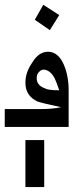

<svg xmlns="http://www.w3.org/2000/svg" viewBox="-47 -676 306 798"><path d="M199.2 -613.3 160.2 -550.8 97.7 -593.8 132.8 -656.2ZM238.3 -148.4H-27.3V-222.7H121.1Q171.9 -222.7 207 -230.5Q132.8 -246.1 109.4 -253.9Q58.6 -277.3 58.6 -332Q58.6 -375 85.9 -414.1Q113.3 -460.9 152.3 -460.9Q195.3 -460.9 218.8 -406.2Q238.3 -359.4 238.3 -300.8ZM136.7 101.6H58.6V-93.8H136.7ZM199.2 -300.8Q187.5 -335.9 179.7 -351.6Q160.2 -386.7 132.8 -386.7Q125 -386.7 115.2 -377Q105.5 -367.2 105.5 -351.6Q105.5 -320.3 140.6 -308.6Q152.3 -300.8 199.2 -300.8Z"/></svg>

Font: 和音 by 宁静之雨，公众号njzyshare
Style: Regular
Weight: 400
Designer: Steve Matteson
Foundry: Ascender Corporation
Version: Version 6.00;June 8, 2018;FontCreator 11.0.0.2388 32-bit